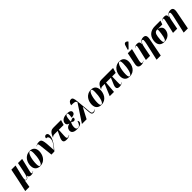

<svg xmlns="http://www.w3.org/2000/svg" viewBox="621 -3226 5853 5853"><g transform="rotate(-45 3547.5 -300.0)"><path d="M-27 224H153L194 -19H196C205 1 218 10 244 10C290 10 325 -36 342 -78H343C339 -8 399 10 444 10C505 10 539 -12 572 -34L568 -42C543 -23 523 -16 511 -16C492 -16 477 -25 493 -94L600 -536H420L360 -240C324 -67 298 0 247 0C204 0 194 -36 229 -180L314 -536H134L71 -225Z M838 10C1056 10 1136 -194 1136 -333C1136 -484 1046 -546 939 -546C710 -546 629 -348 629 -204C629 -60 711 10 838 10ZM845 0C809 0 792 -32 792 -123C792 -312 852 -536 929 -536C964 -536 974 -498 974 -409C974 -238 928 0 845 0Z M1324 3 1454 0C1580 -142 1705 -309 1705 -455C1705 -518 1672 -546 1630 -546C1584 -546 1558 -506 1558 -463C1626 -463 1650 -424 1650 -363C1650 -260 1584 -170 1476 -46H1474C1453 -517 1434 -543 1316 -543C1250 -543 1213 -519 1185 -499L1189 -492C1215 -510 1230 -516 1241 -516C1274 -516 1270 -478 1324 3Z M1974 10C2028 10 2086 -1 2127 -36L2124 -45C2108 -31 2075 -15 2049 -15C2000 -15 1999 -57 2004 -145L2017 -373H2225L2276 -536H1946C1873 -536 1795 -521 1726 -336L1732 -333C1758 -361 1789 -373 1828 -373H1970L1872 -161C1829 -45 1853 10 1974 10Z M2421 10C2573 10 2626 -48 2633 -91C2637 -123 2628 -151 2610 -162C2580 -63 2542 -2 2474 -2C2406 -2 2388 -61 2405 -161C2414 -211 2432 -249 2452 -276C2477 -251 2501 -234 2531 -234C2569 -234 2592 -256 2597 -287C2601 -305 2596 -322 2584 -332C2549 -332 2495 -313 2455 -289C2451 -320 2452 -366 2464 -433C2480 -519 2505 -541 2532 -541C2572 -541 2579 -491 2555 -357C2663 -360 2696 -404 2702 -442C2711 -491 2683 -549 2535 -549C2396 -549 2305 -493 2289 -401C2278 -338 2308 -298 2374 -281L2373 -276C2293 -260 2242 -218 2230 -148C2212 -50 2275 10 2421 10Z M2641 0H2843L3024 -345H3031L3050 -101C3057 -8 3086 10 3135 10C3169 10 3207 -11 3231 -34L3228 -42C3211 -30 3187 -15 3147 -15C3104 -15 3081 -29 3075 -106L3032 -576C3018 -731 2996 -770 2933 -770C2874 -770 2831 -729 2811 -635C2954 -635 2999 -629 3012 -562Z M3477 10C3695 10 3775 -194 3775 -333C3775 -484 3685 -546 3578 -546C3349 -546 3268 -348 3268 -204C3268 -60 3350 10 3477 10ZM3484 0C3448 0 3431 -32 3431 -123C3431 -312 3491 -536 3568 -536C3603 -536 3613 -498 3613 -409C3613 -238 3567 0 3484 0Z M3839 0H4023L4054 -373H4263L4176 -167C4125 -46 4156 10 4257 10C4294 10 4348 0 4397 -36L4394 -45C4378 -31 4345 -15 4332 -15C4306 -15 4309 -58 4311 -145L4316 -373H4469L4520 -536H4019C3946 -536 3868 -521 3799 -336L3805 -333C3831 -361 3862 -373 3901 -373H3995Z M4699 10C4917 10 4997 -194 4997 -333C4997 -484 4907 -546 4800 -546C4571 -546 4490 -348 4490 -204C4490 -60 4572 10 4699 10ZM4706 0C4670 0 4653 -32 4653 -123C4653 -312 4713 -536 4790 -536C4825 -536 4835 -498 4835 -409C4835 -238 4789 0 4706 0Z M5255 -602 5415 -767 5417 -779C5374 -836 5299 -847 5272 -762L5227 -612ZM5200 10C5260 10 5304 -17 5327 -34L5324 -42C5304 -28 5284 -16 5263 -16C5212 -16 5231 -109 5245 -166L5334 -536H5154L5077 -160C5053 -43 5089 10 5200 10Z M5635 224H5815L5928 -358C5955 -493 5923 -550 5826 -550C5763 -550 5698 -527 5662 -427H5658C5658 -519 5625 -543 5552 -543C5505 -543 5469 -530 5425 -499L5428 -492C5459 -512 5473 -517 5486 -517C5512 -517 5514 -496 5493 -404L5399 0H5579L5638 -305C5660 -427 5699 -509 5746 -509C5787 -509 5789 -463 5758 -323Z M6189 10C6364 10 6455 -98 6472 -225C6487 -327 6431 -384 6330 -412H6518L6562 -536H6326C6144 -536 6011 -447 5984 -254C5961 -90 6034 10 6189 10ZM6194 1C6146 1 6133 -71 6158 -245C6175 -369 6220 -412 6289 -412H6310C6316 -380 6312 -331 6299 -240C6272 -50 6239 1 6194 1Z M6804 224H6984L7097 -358C7124 -493 7092 -550 6995 -550C6932 -550 6867 -527 6831 -427H6827C6827 -519 6794 -543 6721 -543C6674 -543 6638 -530 6594 -499L6597 -492C6628 -512 6642 -517 6655 -517C6681 -517 6683 -496 6662 -404L6568 0H6748L6807 -305C6829 -427 6868 -509 6915 -509C6956 -509 6958 -463 6927 -323Z"/></g></svg>

Font: Noto Serif Display Condensed Black
Style: Italic
Weight: 900
Width: 3
Italic angle: -12°
Designer: Monotype Design Team
Foundry: Monotype Imaging Inc.
Version: Version 2.009